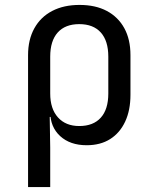

<svg xmlns="http://www.w3.org/2000/svg" viewBox="-20 -580 640 780"><path d="M94 180V-356Q94 -419 119.5 -465Q145 -511 192 -535.5Q239 -560 303 -560Q368 -560 414 -535.5Q460 -511 485 -465.5Q510 -420 510 -356V-195Q510 -132 488.5 -86Q467 -40 427.5 -15Q388 10 332 10Q265 10 224.5 -27Q184 -64 184 -126L202 -105H182L184 20V180ZM302 -68Q359 -68 389.5 -102Q420 -136 420 -200V-350Q420 -414 389.5 -448Q359 -482 302 -482Q245 -482 214.5 -448Q184 -414 184 -350V-200Q184 -138 215.5 -103Q247 -68 302 -68Z"/></svg>

Font: Pitagon Sans Mono
Style: Regular
Weight: 400
Monospace: yes
Designer: Travis Tran
Foundry: Pitagon
Version: Version 1.001;gftools[0.9.26]